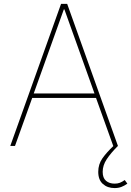

<svg xmlns="http://www.w3.org/2000/svg" viewBox="-20 -747 672 983"><path d="M56.8 0H32.7L292.6 -727.3H323.9L583.8 0H559.7L471.6 -245.7H144.9ZM152.7 -268.5H463.8L309.7 -698.9H306.8ZM566.8 215.9Q530.2 215.9 506.6 194.8Q483 173.7 483 132.8Q483 93.8 504.6 63.2Q526.3 32.7 561.1 0H583.8Q547.2 36.6 526.5 68Q505.7 99.4 505.7 132.8Q505.7 164.1 522.7 178.6Q539.8 193.2 566.8 193.2Q582.4 193.2 594.1 188.6Q605.8 183.9 618.6 174.7L632.1 193.2Q616.8 204.2 601.4 210Q585.9 215.9 566.8 215.9Z"/></svg>

Font: Inter Thin BETA
Style: Regular
Weight: 100
Designer: Rasmus Andersson
Foundry: rsms
Version: Version 3.011;git-f93a4a705